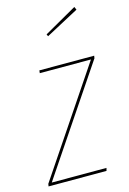

<svg xmlns="http://www.w3.org/2000/svg" viewBox="-126 -811 585 869"><g transform="rotate(-15 166.5 -377.0)"><path d="M313 -754.4 319.3 -740.2 164.1 -657.2 159.7 -667ZM342.8 -518.1 340.8 -506.3 8.8 -13.2H265.1L261.7 0H-9.8L-7.8 -11.7L324.2 -505.4H84.5L85.9 -518.1Z"/></g></svg>

Font: Fira Sans Compressed Hair
Style: Italic
Weight: 100
Width: 3
Italic angle: -8°
Designer: Carrois Corporate & Edenspiekermann AG
Foundry: Carrois Corporate GbR & Edenspiekermann AG
Version: Version 4.203;PS 004.203;hotconv 1.0.88;makeotf.lib2.5.64775